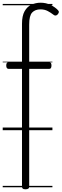

<svg xmlns="http://www.w3.org/2000/svg" viewBox="-20 -959 453 1414"><path d="M195 -452V416Q195 426 188 430.5Q181 435 168 435Q154 435 148 430.5Q142 426 142 416V-452H42Q35 -452 30.5 -458Q26 -464 26 -476Q26 -500 41 -500H142V-784Q142 -842 161 -876Q180 -910 211.5 -924.5Q243 -939 279 -939Q320 -939 354 -922Q388 -905 408 -883Q415 -875 413 -867.5Q411 -860 404 -852Q397 -845 389 -844.5Q381 -844 373 -851Q354 -866 331 -878Q308 -890 278 -890Q239 -890 217 -867Q195 -844 195 -778V-500H344Q359 -500 359 -477Q359 -452 344 -452ZM0 410H366V420H0ZM0 -20H366V0H0ZM0 -505H366V-500H0ZM0 -930H366V-920H0Z"/></svg>

Font: Playwrite DE Grund Guides
Style: Regular
Weight: 400
Designer: Veronika Burian, José Scaglione
Foundry: TypeTogether
Version: Version 1.003